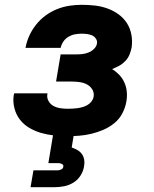

<svg xmlns="http://www.w3.org/2000/svg" viewBox="-20 -558 640 798"><path d="M260 8Q232 8 204.5 5Q177 2 151 -5.5Q125 -13 102 -26.5Q79 -40 63 -60.5Q47 -81 40 -108Q33 -135 37 -162Q38 -164 38 -166Q38 -168 39 -170H177Q177 -169 177 -168.5Q177 -168 177 -167Q174 -152 181.5 -138.5Q189 -125 201.5 -118Q214 -111 229.5 -108.5Q245 -106 260 -106Q271 -106 281.5 -106.5Q292 -107 302.5 -108.5Q313 -110 323.5 -113Q334 -116 343.5 -121.5Q353 -127 360 -136Q367 -145 369 -155Q372 -172 364 -185.5Q356 -199 342.5 -206.5Q329 -214 312.5 -216.5Q296 -219 280 -219H213L232 -332H299Q311 -332 323.5 -333.5Q336 -335 348.5 -340Q361 -345 371 -355Q381 -365 383 -377Q385 -388 378.5 -397.5Q372 -407 362.5 -411Q353 -415 342 -416.5Q331 -418 319 -418Q306 -418 292 -415.5Q278 -413 265 -405.5Q252 -398 243.5 -385.5Q235 -373 232 -359H86Q91 -386 102 -410Q113 -434 130 -455.5Q147 -477 169.5 -493.5Q192 -510 217 -520Q242 -530 268 -534Q294 -538 319 -538Q347 -538 374 -535Q401 -532 426 -523Q451 -514 472 -499Q493 -484 507 -462.5Q521 -441 526 -414.5Q531 -388 527 -360Q524 -345 518 -330.5Q512 -316 500.5 -304Q489 -292 475 -284.5Q461 -277 446 -271Q462 -261 475.5 -247Q489 -233 497 -215Q505 -197 507 -176.5Q509 -156 505 -135Q501 -111 488.5 -87Q476 -63 455 -46Q434 -29 409.5 -18.5Q385 -8 360 -2Q335 4 310 6Q285 8 260 8ZM107 220 119 150H219Q226 150 234 146.5Q242 143 243 135Q245 128 238 124Q231 120 224 120H181L201 0H287L278 55Q290 59 301.5 65.5Q313 72 320.5 82.5Q328 93 330 107Q332 121 329 135Q326 154 314.5 172Q303 190 285 201Q267 212 247 216Q227 220 207 220Z"/></svg>

Font: Iosevka Curly HvExObl
Style: Regular
Weight: 900
Width: 7
Italic angle: -9°
Monospace: yes
Designer: Belleve Invis
Foundry: Belleve Invis
Version: Version 11.1.0; ttfautohint (v1.8.3)